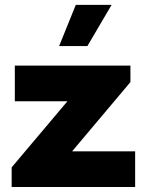

<svg xmlns="http://www.w3.org/2000/svg" viewBox="-20 -752 590 772"><path d="M523.4 0H26.9V-79.1L251 -344.7H39.6V-488.3H504.4V-421.9L270 -143.6H523.4ZM331.5 -566.9H217.8L284.7 -732.4H428.7Z"/></svg>

Font: Kumbh Sans ExtraBold
Style: Regular
Weight: 800
Version: Version 1.005